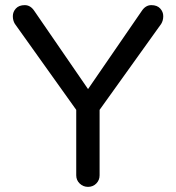

<svg xmlns="http://www.w3.org/2000/svg" viewBox="-20 -723 685 748"><path d="M532 -680Q547 -703 569.5 -703Q592 -703 604 -690Q616 -677 616 -660Q616 -643 608 -630L368 -295V-40Q368 -21 355 -8Q342 5 323 5Q304 5 290.5 -8Q277 -21 277 -40V-295L38 -630Q30 -643 30 -660Q30 -677 42 -690Q54 -703 76.5 -703Q99 -703 114 -680L323 -376Z"/></svg>

Font: Varela Round
Style: Regular
Weight: 400
Designer: Joe Prince
Foundry: Joe Prince
Version: Version 1.000